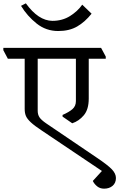

<svg xmlns="http://www.w3.org/2000/svg" viewBox="-51 -932 715 1151"><path d="M0 0ZM644 135Q644 165 624 182Q604 199 573 199Q549 199 532 185.5Q515 172 506 154V152L560 93L200 -149Q156 -178 134 -198.5Q112 -219 104.5 -236.5Q97 -254 97 -279V-580H-4L-31 -631V-645H555L583 -593V-580H481V-341Q481 -276 451.5 -241Q422 -206 382 -193L324 -233V-243Q363 -260 383.5 -278Q404 -296 404 -326V-580H175V-268Q175 -245 185.5 -229Q196 -213 225 -193L529 13Q596 58 620 83.5Q644 109 644 135ZM298 -746Q225 -746 168.5 -791Q112 -836 75 -897L104 -912Q179 -808 263 -807Q323 -807 369 -836Q415 -865 442 -904L498 -850Q459 -801 412 -773.5Q365 -746 298 -746Z"/></svg>

Font: Martel
Style: Regular
Weight: 400
Designer: Dan Reynolds
Foundry: Dan Reynolds
Version: Version 1.001; ttfautohint (v1.1) -l 5 -r 5 -G 72 -x 0 -D la